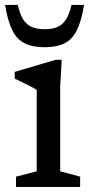

<svg xmlns="http://www.w3.org/2000/svg" viewBox="-20 -736 366 756"><path d="M223 -500.5 217 -396.5V-61.5L295.5 -40.5V0H43V-40.5L124.5 -61.5V-382Q119 -386 104.2 -393.8Q89.5 -401.5 71.5 -410.2Q53.5 -419 38 -426.5V-453L199 -500.5ZM155.5 -621Q186 -621 206.5 -630Q227 -639 240.2 -660Q253.5 -681 261.5 -716.5H311Q300.5 -652 282 -615.8Q263.5 -579.5 232.8 -564.8Q202 -550 155.5 -550Q109.5 -550 78.5 -564.8Q47.5 -579.5 29 -615.8Q10.5 -652 0 -716.5H50Q58 -681 71 -660Q84 -639 104.8 -630Q125.5 -621 155.5 -621Z"/></svg>

Font: Newsreader 9pt
Style: Regular
Weight: 400
Designer: Hugues Gentile
Foundry: Production Type
Version: Version 1.003